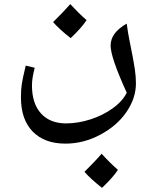

<svg xmlns="http://www.w3.org/2000/svg" viewBox="-20 -591 730 918"><path d="M293 95.7Q192.4 95.7 136.2 37.8Q80.1 -20 80.1 -125Q80.1 -161.6 84.2 -189.2Q88.4 -216.8 103 -277.3L146 -267.1Q132.8 -216.8 132.8 -183.1Q132.8 -96.2 176 -48.6Q219.2 -1 295.9 -1Q352.1 -1 411.9 -20Q471.7 -39.1 519 -73.2Q566.4 -107.4 585.9 -147.9Q508.8 -316.9 508.8 -373Q508.8 -434.6 585.9 -478Q591.3 -436.5 598.9 -398.7Q606.4 -360.8 613.3 -325.7Q620.1 -290.5 625 -257.6Q629.9 -224.6 629.9 -192.4Q629.9 -121.6 584.7 -55.7Q539.6 10.3 459.5 53Q379.4 95.7 293 95.7ZM543.9 221.2Q519 258.8 467.8 307.1Q415.5 266.6 383.8 230.5Q436 179.2 465.8 144Q506.3 188.5 543.9 221.2ZM394 -494.6Q369.1 -457 317.9 -408.7Q265.6 -449.2 233.9 -485.4Q283.7 -534.2 315.9 -571.3Q354.5 -529.3 394 -494.6Z"/></svg>

Font: Sahl Naskh
Style: Regular
Weight: 400
Designer: Pascal Zoghbi
Version: Version 1.001